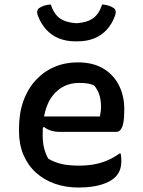

<svg xmlns="http://www.w3.org/2000/svg" viewBox="-20 -826 640 859"><path d="M328 -547Q395 -547 441 -520Q487 -493 511.5 -445.5Q536 -398 536 -338V-333Q536 -299 532 -277.5Q528 -256 520 -246Q512 -236 500 -236H248Q225 -236 207 -242Q189 -248 177 -258L159 -248L160 -305H427Q429 -315 430.5 -326Q432 -337 432 -347Q432 -378 424.5 -401.5Q417 -425 401 -444Q387 -450 372.5 -452.5Q358 -455 334 -455Q261 -455 216 -398.5Q171 -342 171 -229V-220Q171 -188 177.5 -162.5Q184 -137 196 -116Q223 -100 255 -92.5Q287 -85 334 -85Q369 -85 400 -90.5Q431 -96 459.5 -108Q488 -120 514 -139H520Q521 -132 522 -124.5Q523 -117 523 -108Q523 -82 516 -64.5Q509 -47 496 -34Q480 -18 454.5 -7.5Q429 3 398 8Q367 13 331 13Q274 13 225.5 -4Q177 -21 141 -53.5Q105 -86 85 -133Q65 -180 65 -240V-250Q65 -320 85 -375Q105 -430 141 -468.5Q177 -507 224.5 -527Q272 -547 328 -547ZM322 -722Q369 -725 396 -744Q423 -763 437 -806Q452 -805 465.5 -801Q479 -797 490 -789Q496 -784 497.5 -776Q499 -768 495 -757Q482 -720 458.5 -694Q435 -668 402 -654.5Q369 -641 326 -641H318Q276 -641 243 -654.5Q210 -668 186.5 -694Q163 -720 149 -757Q145 -768 146.5 -776Q148 -784 154 -789Q165 -797 178.5 -801Q192 -805 207 -806Q221 -763 248 -744Q275 -725 322 -722Z"/></svg>

Font: Recursive Casual Medium
Style: Regular
Weight: 500
Version: Version 1.047